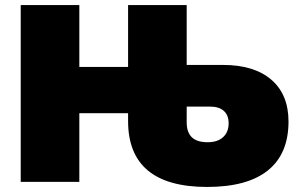

<svg xmlns="http://www.w3.org/2000/svg" viewBox="-20 -720 1181 760"><path d="M487 -241V-272H294V0H62V-700H294V-455H487V-700H719V-463H862Q986 -463 1054 -404.5Q1122 -346 1122 -239Q1122 -111 1040.5 -45.5Q959 20 800 20Q487 20 487 -241ZM885 -232Q885 -264 866 -281Q847 -298 812 -298H719V-236Q719 -196 739.5 -176.5Q760 -157 802 -157Q841 -157 863 -177Q885 -197 885 -232Z"/></svg>

Font: Montserrat Alternates Black
Style: Regular
Weight: 900
Designer: Julieta Ulanovsky
Foundry: Julieta Ulanovsky
Version: Version 7.200